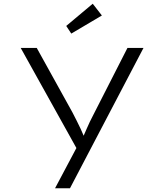

<svg xmlns="http://www.w3.org/2000/svg" viewBox="-20 -779 879 1029"><path d="M275 230 405 -15 411 53 91 -522H177L368 -177Q393 -129 412 -89Q431 -49 440 -18L418 -28Q431 -57 445.5 -91Q460 -125 481 -165L663 -522H749L476 -1L355 230ZM362 -599 335 -640 477 -759 526 -696Z"/></svg>

Font: Lexend Tera Light
Style: Regular
Weight: 300
Designer: Bonnie Shaver-Troup, Thomas Jockin
Foundry: Lexend
Version: Version 1.007